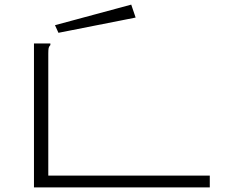

<svg xmlns="http://www.w3.org/2000/svg" viewBox="-20 -811 1040 831"><path d="M127 -623H198V-616Q192 -610 190.5 -603Q189 -596 189 -579V-51H888V0H127ZM233 -669 218 -702 548 -791 567 -735Z"/></svg>

Font: Inconsolata UltraExpanded Light
Style: Regular
Weight: 300
Width: 9
Monospace: yes
Designer: Raph Levien, Cyreal, Brenton Simpson
Foundry: Raph Levien, Cyreal, Google
Version: Version 3.001; ttfautohint (v1.8.2.53-6de2)